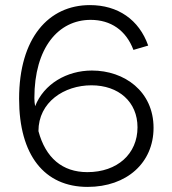

<svg xmlns="http://www.w3.org/2000/svg" viewBox="-20 -727 676 754"><path d="M562 -548C526 -650 443 -707 333 -707C171 -707 55 -578 55 -339C55 -118 154 7 324 7C478 7 583 -88 583 -225C583 -368 469 -450 341 -450C242 -450 152 -397 118 -310C116 -320 115 -331 115 -342C115 -539 209 -649 336 -649C415 -649 475 -608 504 -531ZM131 -212C131 -326 232 -392 339 -392C446 -392 520 -327 520 -227C520 -123 441 -51 323 -51C225 -51 159 -107 131 -212Z"/></svg>

Font: Fixel Display Light
Style: Regular
Weight: 300
Designer: AlfaBravo + MacPaw
Foundry: Kyrylo Tkachov, Marchela Mozhyna, Serhii Makarenko, Maria Weinstein, Zakhar Kryvoshyya
Version: Version 1.211